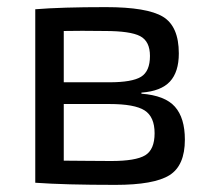

<svg xmlns="http://www.w3.org/2000/svg" viewBox="-20 -512 594 539"><path d="M377 -252V-249Q443 -244 471 -212.5Q499 -181 499 -120Q499 -47 455.5 -20Q412 7 304 7Q162 7 79 1V-486Q152 -492 277 -492Q393 -492 437.5 -465Q482 -438 482 -362Q482 -310 457 -283Q432 -256 377 -252ZM159 -281H287Q351 -281 376 -296.5Q401 -312 401 -355Q401 -396 373.5 -410.5Q346 -425 274 -425Q205 -426 159 -425ZM159 -220V-61Q174 -61 219 -60.5Q264 -60 292 -60Q361 -60 387.5 -76Q414 -92 414 -138Q414 -184 386 -202Q358 -220 287 -220Z"/></svg>

Font: Exo 2.0
Style: Regular
Weight: 400
Designer: Natanael Gama
Version: Version 1.001;PS 001.001;hotconv 1.0.70;makeotf.lib2.5.58329